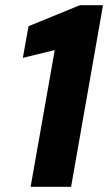

<svg xmlns="http://www.w3.org/2000/svg" viewBox="-20 -720 417 740"><path d="M98 0 191 -527 68 -497 90 -619 288 -700H377L254 0Z"/></svg>

Font: DM Sans 28pt Black
Style: Italic
Weight: 900
Italic angle: -10°
Version: Version 4.004;gftools[0.9.30]